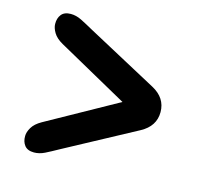

<svg xmlns="http://www.w3.org/2000/svg" viewBox="-82 -685 712 687"><g transform="rotate(15 274.5 -341.5)"><path d="M54 -549.5Q53.5 -570.5 64.5 -584.5Q75.5 -598.5 99.5 -598.5Q119 -598.5 138.8 -588.8Q158.5 -579 187 -563L448 -422.5Q500 -394.5 500 -342Q500 -289.5 448 -261.5L187 -121Q158.5 -105 138.8 -95.2Q119 -85.5 99.5 -85.5Q75.5 -85.5 64.5 -99.5Q53.5 -113.5 54 -134.5Q54 -149 64.2 -166.2Q74.5 -183.5 98.5 -197L359 -342L98.5 -487Q74.5 -500.5 64.2 -517.8Q54 -535 54 -549.5Z"/></g></svg>

Font: Fraunces 9pt S100
Style: Bold
Weight: 700
Version: Version 1.000; ttfautohint (v1.8.3)